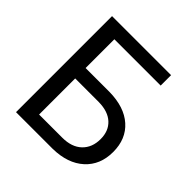

<svg xmlns="http://www.w3.org/2000/svg" viewBox="-187 -858 1005 1005"><g transform="rotate(45 315.0 -355.5)"><path d="M516.1 -633.8H173.3V-420.9H350.1Q461.4 -419.4 523.9 -363.8Q586.4 -308.1 586.4 -212.4Q586.4 -116.2 523.4 -59.1Q460.4 -2 351.6 0H79.1V-710.9H516.1ZM173.3 -343.8V-76.7H344.7Q414.6 -76.7 453.4 -113.8Q492.2 -150.9 492.2 -213.4Q492.2 -273.4 454.8 -308.1Q417.5 -342.8 348.6 -343.8Z"/></g></svg>

Font: Roboto-ThirdPerson-AD3FC
Style: ThirdPerson-AD3FC
Weight: 400
Designer: Google
Version: Version 2.137; 2017